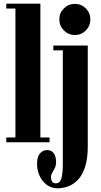

<svg xmlns="http://www.w3.org/2000/svg" viewBox="-20 -770 546 1039"><path d="M14 0V-26H63.5V-724H14V-750H198.5V-26H248V0ZM385.5 -580.5Q350.5 -580.5 325.8 -605.2Q301 -630 301 -665.5Q301 -700 325.8 -724.5Q350.5 -749 385.5 -749Q420 -749 444.5 -724.5Q469 -700 469 -665.5Q469 -630 444.5 -605.2Q420 -580.5 385.5 -580.5ZM292 249Q244 249 212.2 210Q180.5 171 180.5 114.5Q180.5 79 196.2 60.5Q212 42 235.5 42Q258 42 270.8 59.5Q283.5 77 283.5 106Q283.5 125 276.8 139Q270 153 263 164.5Q256 176 256 187Q256 222 282 222Q304.5 222 312.2 195.5Q320 169 320 112V-497.5H268.5V-523.5H455V20.5Q455 90 440 134.8Q425 179.5 400.2 204.5Q375.5 229.5 347 239.2Q318.5 249 292 249Z"/></svg>

Font: Imbue 50pt ExtraBold
Style: Regular
Weight: 800
Designer: Tyler Finck
Foundry: Etcetera Type Company
Version: Version 1.102; ttfautohint (v1.8.3)